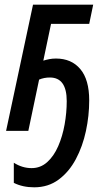

<svg xmlns="http://www.w3.org/2000/svg" viewBox="-20 -559 471 820"><path d="M126 241Q77 241 39 222V136Q75 159 115 159Q153 159 181.5 133.5Q210 108 228.5 65.5Q247 23 256 -27.5Q265 -78 265 -127Q265 -228 193 -228Q168 -228 147 -219L101 0H6L121 -539H378L361 -457H198L165 -300Q178 -304 191 -306.5Q204 -309 219 -309Q285 -309 323 -264Q361 -219 361 -130Q361 -65 347 0.5Q333 66 304 120.5Q275 175 230.5 208Q186 241 126 241Z"/></svg>

Font: Noto Sans Condensed Medium
Style: Italic
Weight: 500
Width: 3
Italic angle: -12°
Designer: Monotype Design Team
Foundry: Monotype Imaging Inc.
Version: Version 2.013; ttfautohint (v1.8.4.7-5d5b)